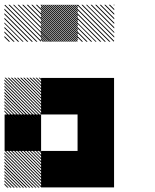

<svg xmlns="http://www.w3.org/2000/svg" viewBox="-21 -856 708 877"><path d="M167.5 -155.8 155.8 -167.5H161.7L167.5 -161.7ZM167.5 -141.7 141.7 -167.5H147.5L167.5 -147.5ZM167.5 -127.5 127.5 -167.5H133.3L167.5 -133.3ZM167.5 -113.3 113.3 -167.5H119.2L167.5 -119.2ZM167.5 -99.2 99.2 -167.5H105L167.5 -105ZM167.5 -85 85 -167.5H90.8L167.5 -90.8ZM167.5 -70.8 70.8 -167.5H76.7L167.5 -76.7ZM167.5 -56.7 56.7 -167.5H62.5L167.5 -62.5ZM167.5 -42.5 42.5 -167.5H48.3L167.5 -48.3ZM167.5 -28.3 28.3 -167.5H34.2L167.5 -34.2ZM167.5 -14.2 14.2 -167.5H20L167.5 -20ZM167.5 0 0 -167.5H5.8L167.5 -5.8ZM154.2 0.8 -0.8 -154.2V-160L160 0.8ZM140 0.8 -0.8 -140V-145.8L145.8 0.8ZM125.8 0.8 -0.8 -125.8V-131.7L131.7 0.8ZM111.7 0.8 -0.8 -111.7V-117.5L117.5 0.8ZM96.7 0.8 -0.8 -96.7V-103.3L103.3 0.8ZM83.3 0.8 -0.8 -83.3V-89.2L89.2 0.8ZM69.2 0.8 -0.8 -69.2V-75L75 0.8ZM55 0.8 -0.8 -55V-60.8L60.8 0.8ZM40.8 0.8 -0.8 -40.8V-46.7L46.7 0.8ZM26.7 0.8 -0.8 -26.7V-32.5L32.5 0.8ZM12.5 0.8 -0.8 -12.5V-18.3L18.3 0.8ZM167.5 -489.2 155.8 -500.8H161.7L167.5 -495ZM167.5 -475 141.7 -500.8H147.5L167.5 -480.8ZM167.5 -460.8 127.5 -500.8H133.3L167.5 -466.7ZM167.5 -446.7 113.3 -500.8H119.2L167.5 -452.5ZM167.5 -432.5 99.2 -500.8H105L167.5 -438.3ZM167.5 -418.3 85 -500.8H90.8L167.5 -424.2ZM167.5 -404.2 70.8 -500.8H76.7L167.5 -410ZM167.5 -390 56.7 -500.8H62.5L167.5 -395.8ZM167.5 -375.8 42.5 -500.8H48.3L167.5 -381.7ZM167.5 -361.7 28.3 -500.8H34.2L167.5 -367.5ZM167.5 -347.5 14.2 -500.8H20L167.5 -353.3ZM167.5 -333.3 0 -500.8H5.8L167.5 -339.2ZM154.2 -332.5 -0.8 -487.5V-493.3L160 -332.5ZM140 -332.5 -0.8 -473.3V-479.2L145.8 -332.5ZM125.8 -332.5 -0.8 -459.2V-465L131.7 -332.5ZM111.7 -332.5 -0.8 -445V-450.8L117.5 -332.5ZM96.7 -332.5 -0.8 -430V-436.7L103.3 -332.5ZM83.3 -332.5 -0.8 -416.7V-422.5L89.2 -332.5ZM69.2 -332.5 -0.8 -402.5V-408.3L75 -332.5ZM55 -332.5 -0.8 -388.3V-394.2L60.8 -332.5ZM40.8 -332.5 -0.8 -374.2V-380L46.7 -332.5ZM26.7 -332.5 -0.8 -360V-365.8L32.5 -332.5ZM12.5 -332.5 -0.8 -345.8V-351.7L18.3 -332.5ZM500.8 -830 496.7 -834.2H500.8ZM500.8 -809.2 475.8 -834.2H481.7L500.8 -815ZM500.8 -788.3 455 -834.2H460.8L500.8 -794.2ZM500.8 -767.5 434.2 -834.2H440L500.8 -773.3ZM500.8 -746.7 413.3 -834.2H419.2L500.8 -752.5ZM500.8 -725.8 392.5 -834.2H398.3L500.8 -731.7ZM500.8 -705 371.7 -834.2H376.7L500.8 -710ZM500.8 -684.2 350.8 -834.2H356.7L500.8 -690ZM498.3 -665.8 332.5 -831.7 335.8 -834.2 500.8 -669.2ZM477.5 -665.8 332.5 -810.8V-816.7L483.3 -665.8ZM456.7 -665.8 332.5 -790V-795.8L462.5 -665.8ZM435.8 -665.8 332.5 -769.2V-775L441.7 -665.8ZM415 -665.8 332.5 -748.3V-753.3L420 -665.8ZM394.2 -665.8 332.5 -727.5V-733.3L400 -665.8ZM373.3 -665.8 332.5 -706.7V-712.5L379.2 -665.8ZM352.5 -665.8 332.5 -685.8V-691.7L358.3 -665.8ZM500.8 -834.2H502.5L500.8 -835.8ZM334.2 -826.7 326.7 -834.2H332.5L334.2 -832.5ZM334.2 -817.5 317.5 -834.2H323.3L334.2 -823.3ZM334.2 -808.3 308.3 -834.2H314.2L334.2 -814.2ZM334.2 -799.2 299.2 -834.2H305L334.2 -805ZM334.2 -790 290 -834.2H295.8L334.2 -795.8ZM334.2 -780.8 280.8 -834.2H286.7L334.2 -786.7ZM334.2 -771.7 271.7 -834.2H277.5L334.2 -777.5ZM334.2 -762.5 262.5 -834.2H268.3L334.2 -768.3ZM334.2 -753.3 253.3 -834.2H259.2L334.2 -759.2ZM334.2 -744.2 244.2 -834.2H250L334.2 -750ZM334.2 -735 235 -834.2H240.8L334.2 -740.8ZM334.2 -725.8 225.8 -834.2H231.7L334.2 -731.7ZM334.2 -716.7 216.7 -834.2H222.5L334.2 -722.5ZM334.2 -707.5 207.5 -834.2H213.3L334.2 -713.3ZM334.2 -698.3 198.3 -834.2H204.2L334.2 -704.2ZM334.2 -689.2 189.2 -834.2H195L334.2 -695ZM334.2 -680 180 -834.2H185.8L334.2 -685.8ZM334.2 -670.8 170.8 -834.2H176.7L334.2 -676.7ZM330 -665.8 165.8 -830 167.5 -834.2 334.2 -667.5ZM320.8 -665.8 165.8 -820.8V-826.7L326.7 -665.8ZM311.7 -665.8 165.8 -811.7V-817.5L317.5 -665.8ZM302.5 -665.8 165.8 -802.5V-808.3L308.3 -665.8ZM293.3 -665.8 165.8 -793.3V-799.2L299.2 -665.8ZM284.2 -665.8 165.8 -784.2V-790L290 -665.8ZM275 -665.8 165.8 -775V-780.8L280.8 -665.8ZM265.8 -665.8 165.8 -765.8V-771.7L271.7 -665.8ZM256.7 -665.8 165.8 -756.7V-762.5L262.5 -665.8ZM247.5 -665.8 165.8 -747.5V-753.3L253.3 -665.8ZM238.3 -665.8 165.8 -738.3V-744.2L244.2 -665.8ZM229.2 -665.8 165.8 -729.2V-735L235 -665.8ZM220 -665.8 165.8 -720V-725.8L225.8 -665.8ZM210 -665.8 165.8 -710V-716.7L216.7 -665.8ZM201.7 -665.8 165.8 -701.7V-707.5L207.5 -665.8ZM192.5 -665.8 165.8 -692.5V-698.3L198.3 -665.8ZM183.3 -665.8 165.8 -683.3V-689.2L189.2 -665.8ZM174.2 -665.8 165.8 -674.2V-680L180 -665.8ZM167.5 -830 163.3 -834.2H167.5ZM167.5 -809.2 142.5 -834.2H148.3L167.5 -815ZM167.5 -788.3 121.7 -834.2H127.5L167.5 -794.2ZM167.5 -767.5 100.8 -834.2H106.7L167.5 -773.3ZM167.5 -746.7 80 -834.2H85.8L167.5 -752.5ZM167.5 -725.8 59.2 -834.2H65L167.5 -731.7ZM167.5 -705 38.3 -834.2H43.3L167.5 -710ZM167.5 -684.2 17.5 -834.2H23.3L167.5 -690ZM165 -665.8 -0.8 -831.7 2.5 -834.2 167.5 -669.2ZM144.2 -665.8 -0.8 -810.8V-816.7L150 -665.8ZM123.3 -665.8 -0.8 -790V-795.8L129.2 -665.8ZM102.5 -665.8 -0.8 -769.2V-775L108.3 -665.8ZM81.7 -665.8 -0.8 -748.3V-753.3L86.7 -665.8ZM60.8 -665.8 -0.8 -727.5V-733.3L66.7 -665.8ZM40 -665.8 -0.8 -706.7V-712.5L45.8 -665.8ZM19.2 -665.8 -0.8 -685.8V-691.7L25 -665.8ZM167.5 -834.2H169.2L167.5 -835.8ZM333.3 -166.7H500V0H333.3ZM166.7 -166.7H500V0H166.7ZM333.3 -333.3H500V0H333.3ZM0 -333.3H166.7V-166.7H0ZM333.3 -500H500V-166.7H333.3ZM166.7 -500H500V-333.3H166.7Z"/></svg>

Font: 0xA000-Pixelated
Style: Pixelated
Weight: 400
Version: Version 0.1